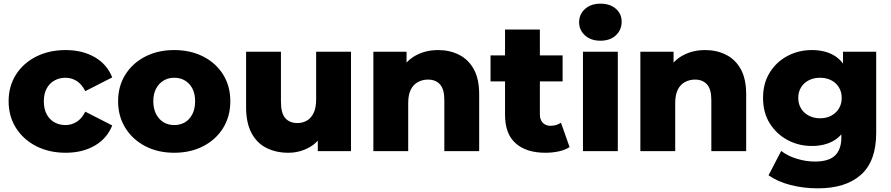

<svg xmlns="http://www.w3.org/2000/svg" viewBox="-20 -824 4859 1047"><path d="M338 9Q248 9 177.5 -27Q107 -63 67 -126.5Q27 -190 27 -272Q27 -354 67 -417Q107 -480 177.5 -515.5Q248 -551 338 -551Q430 -551 497 -512Q564 -473 592 -402L445 -327Q426 -365 398 -382.5Q370 -400 337 -400Q304 -400 277 -385Q250 -370 234.5 -341.5Q219 -313 219 -272Q219 -230 234.5 -201Q250 -172 277 -157Q304 -142 337 -142Q370 -142 398 -159.5Q426 -177 445 -215L592 -140Q564 -69 497 -30Q430 9 338 9Z M930 9Q841 9 772 -27Q703 -63 663.5 -126.5Q624 -190 624 -272Q624 -354 663.5 -417Q703 -480 772 -515.5Q841 -551 930 -551Q1019 -551 1088.5 -515.5Q1158 -480 1197 -417Q1236 -354 1236 -272Q1236 -190 1197 -126.5Q1158 -63 1088.5 -27Q1019 9 930 9ZM930 -142Q963 -142 988.5 -157Q1014 -172 1029 -201.5Q1044 -231 1044 -272Q1044 -313 1029 -341.5Q1014 -370 988.5 -385Q963 -400 930 -400Q898 -400 872.5 -385Q847 -370 831.5 -341.5Q816 -313 816 -272Q816 -231 831.5 -201.5Q847 -172 872.5 -157Q898 -142 930 -142Z M1552 9Q1486 9 1433.5 -17Q1381 -43 1351.5 -98.5Q1322 -154 1322 -239V-542H1512V-270Q1512 -207 1535.5 -180Q1559 -153 1602 -153Q1630 -153 1653 -166Q1676 -179 1690 -207.5Q1704 -236 1704 -281V-542H1894V0H1713V-153L1748 -110Q1720 -50 1667 -20.5Q1614 9 1552 9Z M2369 -551Q2432 -551 2483 -525.5Q2534 -500 2563.5 -447Q2593 -394 2593 -310V0H2403V-279Q2403 -337 2379.5 -363.5Q2356 -390 2314 -390Q2284 -390 2259 -376.5Q2234 -363 2220 -335Q2206 -307 2206 -262V0H2016V-542H2197V-388L2162 -433Q2193 -492 2247 -521.5Q2301 -551 2369 -551Z M2954 9Q2850 9 2792 -42.5Q2734 -94 2734 -198V-663H2924V-200Q2924 -171 2940 -154.5Q2956 -138 2981 -138Q3015 -138 3039 -155L3086 -22Q3062 -6 3027 1.5Q2992 9 2954 9ZM2655 -380V-522H3048V-380Z M3159 0V-542H3349V0ZM3254 -602Q3202 -602 3170 -631Q3138 -660 3138 -703Q3138 -746 3170 -775Q3202 -804 3254 -804Q3306 -804 3338 -776.5Q3370 -749 3370 -706Q3370 -661 3338.5 -631.5Q3307 -602 3254 -602Z M3825 -551Q3888 -551 3939 -525.5Q3990 -500 4019.5 -447Q4049 -394 4049 -310V0H3859V-279Q3859 -337 3835.5 -363.5Q3812 -390 3770 -390Q3740 -390 3715 -376.5Q3690 -363 3676 -335Q3662 -307 3662 -262V0H3472V-542H3653V-388L3618 -433Q3649 -492 3703 -521.5Q3757 -551 3825 -551Z M4440 203Q4362 203 4291.5 185Q4221 167 4171 132L4240 -1Q4274 26 4324.5 41.5Q4375 57 4423 57Q4500 57 4534 23.5Q4568 -10 4568 -74V-138L4578 -290L4577 -443V-542H4758V-99Q4758 55 4675 129Q4592 203 4440 203ZM4407 -28Q4335 -28 4274.5 -60.5Q4214 -93 4177.5 -151.5Q4141 -210 4141 -290Q4141 -370 4177.5 -428.5Q4214 -487 4274.5 -519Q4335 -551 4407 -551Q4476 -551 4525 -523.5Q4574 -496 4599.5 -438Q4625 -380 4625 -290Q4625 -200 4599.5 -142Q4574 -84 4525 -56Q4476 -28 4407 -28ZM4452 -179Q4486 -179 4512.5 -193Q4539 -207 4554.5 -232Q4570 -257 4570 -290Q4570 -323 4554.5 -348Q4539 -373 4512.5 -386.5Q4486 -400 4452 -400Q4418 -400 4391 -386.5Q4364 -373 4348.5 -348Q4333 -323 4333 -290Q4333 -257 4348.5 -232Q4364 -207 4391 -193Q4418 -179 4452 -179Z"/></svg>

Font: MOST Montserrat ExtraBold
Style: Regular
Weight: 800
Designer: Julieta Ulanovsky
Foundry: Julieta Ulanovsky
Version: Version 8.000;March 11, 2024;FontCreator 15.0.0.2926 64-bit